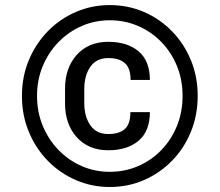

<svg xmlns="http://www.w3.org/2000/svg" viewBox="-20 -742 883 772"><path d="M68.2 -356.5Q68.2 -433.9 95.9 -500.2Q123.6 -566.4 172.2 -616.3Q220.9 -666.2 285 -693.9Q349.1 -721.6 421.5 -721.6Q494.7 -721.6 558.8 -693.9Q622.9 -666.2 671.5 -616.3Q720.2 -566.4 747.5 -500.2Q774.9 -433.9 774.9 -356.5Q774.9 -278.8 747.5 -212Q720.2 -145.2 671.5 -95.5Q622.9 -45.8 558.8 -17.9Q494.7 9.9 421.5 9.9Q349.1 9.9 285 -17.9Q220.9 -45.8 172.2 -95.5Q123.6 -145.2 95.9 -212Q68.2 -278.8 68.2 -356.5ZM128.9 -356.5Q128.9 -291.5 152 -236Q175.1 -180.4 215.4 -138.8Q255.7 -97.3 308.6 -74.2Q361.5 -51.1 421.5 -51.1Q482.2 -51.1 535.5 -74.2Q588.8 -97.3 628.9 -138.8Q669 -180.4 691.6 -236Q714.1 -291.5 714.1 -356.5Q714.1 -421.2 691.6 -476.4Q669 -531.6 628.9 -573Q588.8 -614.3 535.5 -637.4Q482.2 -660.5 421.5 -660.5Q361.5 -660.5 308.6 -637.4Q255.7 -614.3 215.4 -573Q175.1 -531.6 152 -476.4Q128.9 -421.2 128.9 -356.5ZM504.3 -291.2H582.7Q582.7 -214.5 537.3 -176.1Q491.8 -137.8 415.5 -137.8Q335.9 -137.8 288.7 -190.2Q241.5 -242.5 241.5 -326.7V-384.9Q241.5 -469.1 288.7 -521.5Q335.9 -573.9 415.5 -573.9Q491.8 -573.9 537.3 -535.5Q582.7 -497.2 582.7 -420.5H505Q505.3 -467.3 482.4 -487.9Q459.5 -508.5 415.5 -508.5Q367.9 -508.5 343.6 -473.9Q319.2 -439.3 318.9 -384.9V-326.7Q319.2 -272.4 343.6 -237.7Q367.9 -203.1 415.5 -203.1Q459.5 -203.1 481.9 -223.2Q504.3 -243.3 504.3 -291.2Z"/></svg>

Font: Inter UI Semi Bold
Style: Regular
Weight: 600
Designer: Rasmus Andersson
Foundry: rsms
Version: 3.2;8d6f07862